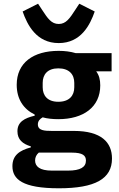

<svg xmlns="http://www.w3.org/2000/svg" viewBox="-20 -802 640 1034"><path d="M296.9 212C492.9 212 583.1 160.9 583.1 51.8C583.1 -35.2 525.9 -96.9 377.8 -96.9H259.9C219.1 -96.9 183.9 -99.1 183.9 -132.1C183.9 -149.9 195 -161.9 209.9 -170.1C235.1 -163 263.8 -160.2 294 -160.2C430 -160.2 519.9 -225.9 519.9 -342C519.9 -372.9 513.8 -397 497.9 -418H581V-516H387.1C360.1 -524.1 328.8 -528.1 296.2 -528.1C159.1 -528.1 70 -464.1 70 -345.2C70 -269.2 105.8 -214.8 166.9 -185V-179C111.2 -165.8 73.9 -144.9 73.9 -95.2C73.9 -50.1 101.9 -27 146 -13.8V-8.2C84.2 8.2 46.9 35.2 46.9 93C46.9 163 100.9 212 296.9 212ZM101.9 -740.1C127.1 -668 176.1 -570 296.2 -570C416.2 -570 465.2 -668 490.1 -740.1L407 -782L386 -750C355.1 -702.1 335.2 -672.9 296.2 -672.9C257.1 -672.9 237.2 -702.1 206 -750L185 -782ZM169 62.1C169 45.1 176.1 30.9 188.9 19.9H366.1C426.1 19.9 442.8 35.9 442.8 62.9C442.8 98 413 116.8 345.9 116.8H258.9C193.9 116.8 169 94.1 169 62.1ZM209.9 -332V-355.8C209.9 -400.9 236.2 -433.9 294 -433.9C353 -433.9 380 -400.9 380 -355.8V-332C380 -286.9 353 -253.9 294 -253.9C236.2 -253.9 209.9 -286.9 209.9 -332Z"/></svg>

Font: Margiela Mono Bold
Style: Regular
Weight: 700
Designer: Mike Abbink, Paul van der Laan, Pieter van Rosmalen
Foundry: Bold Monday
Version: Version 2.003 2021